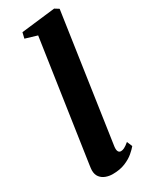

<svg xmlns="http://www.w3.org/2000/svg" viewBox="-214 -863 725 920"><g transform="rotate(-30 148.0 -403.0)"><path d="M188 -99.5Q186 -82 190.5 -73.5Q195 -65 205 -65Q213.5 -65 223.5 -69.8Q233.5 -74.5 251 -89L263.5 -59.5Q253.5 -47 234.2 -30.5Q215 -14 185.5 -1.8Q156 10.5 115.5 10.5Q96.5 10.5 78.5 4Q60.5 -2.5 49 -17Q37.5 -31.5 37.5 -55Q37.5 -60.5 38.5 -67.8Q39.5 -75 40.5 -82.8Q41.5 -90.5 42.5 -96.5L138 -744L73 -763.5L80.5 -795L268.5 -817L291 -803Z"/></g></svg>

Font: Merriweather 60pt ExtraBold
Style: Italic
Weight: 800
Italic angle: -7.8°
Version: Version 2.101